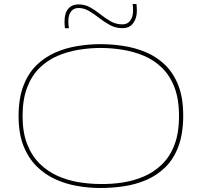

<svg xmlns="http://www.w3.org/2000/svg" viewBox="-20 -931 1010 961"><path d="M483 10Q426 10 367.5 0Q309 -10 256.5 -34Q204 -58 162.5 -99.5Q121 -141 97 -202.5Q73 -264 73 -350Q73 -438 97 -501Q121 -564 162.5 -604.5Q204 -645 256.5 -668Q309 -691 367.5 -700.5Q426 -710 483 -710Q540 -710 598.5 -701Q657 -692 710.5 -669.5Q764 -647 806 -606.5Q848 -566 872.5 -504Q897 -442 897 -353Q897 -263 873.5 -199.5Q850 -136 808.5 -95Q767 -54 714 -31Q661 -8 602 1Q543 10 483 10ZM483 -10Q538 -9 593.5 -17.5Q649 -26 699.5 -47.5Q750 -69 790 -107.5Q830 -146 853 -205.5Q876 -265 876 -350Q876 -435 853 -494.5Q830 -554 790 -592.5Q750 -631 699.5 -652Q649 -673 593.5 -682Q538 -691 483 -691Q430 -691 374.5 -682Q319 -673 268.5 -651.5Q218 -630 178.5 -591.5Q139 -553 116 -493.5Q93 -434 93 -350Q93 -268 116 -209.5Q139 -151 178.5 -112Q218 -73 268.5 -50.5Q319 -28 374.5 -19Q430 -10 483 -10ZM305 -790Q304 -798 303.5 -807Q303 -816 303 -824Q303 -866 322 -887.5Q341 -909 373 -909Q405 -909 431.5 -894Q458 -879 483 -859Q508 -839 534.5 -824Q561 -809 593 -809Q618 -809 632 -828Q646 -847 646 -878Q646 -885 645.5 -894Q645 -903 644 -911H663Q664 -902 664.5 -893.5Q665 -885 665 -877Q665 -840 646.5 -815Q628 -790 593 -790Q559 -790 530.5 -805.5Q502 -821 476.5 -841Q451 -861 425.5 -876Q400 -891 373 -891Q349 -891 335.5 -873.5Q322 -856 322 -824Q322 -805 325 -790Z"/></svg>

Font: Georama Extended Thin
Style: Regular
Weight: 100
Width: 7
Designer: Jean-Baptiste Levee
Foundry: Production Type
Version: Version 1.000